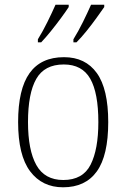

<svg xmlns="http://www.w3.org/2000/svg" viewBox="-20 -786 537 816"><path d="M248 10Q159 10 108 -58Q57 -126 57 -267Q57 -407 105.5 -475Q154 -543 252 -543Q343 -543 391.5 -475.5Q440 -408 440 -267Q440 -125 391.5 -57.5Q343 10 248 10ZM249 -21Q332 -21 365 -86Q398 -151 398 -267Q398 -391 363.5 -451.5Q329 -512 251 -512Q169 -512 134 -450.5Q99 -389 99 -267Q99 -148 134.5 -84.5Q170 -21 249 -21ZM292 -619Q313 -653 332.5 -692.5Q352 -732 367 -766H423V-756Q411 -739 391 -711Q371 -683 348 -654.5Q325 -626 305 -606H292ZM141 -619Q162 -653 181.5 -692.5Q201 -732 216 -766H272V-756Q261 -739 240.5 -711Q220 -683 197 -654.5Q174 -626 155 -606H141Z"/></svg>

Font: Noto Serif Tamil SemiCondensed ExtraLight
Style: Regular
Weight: 200
Width: 4
Designer: Indian Type Foundry, Tom Grace, and the Monotype Design Team
Foundry: Monotype Imaging Inc.
Version: Version 2.004; ttfautohint (v1.8.4.7-5d5b)